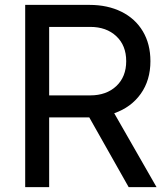

<svg xmlns="http://www.w3.org/2000/svg" viewBox="-20 -765 688 785"><path d="M83 -745H346Q420 -745 476.5 -717Q533 -689 564 -637Q595 -585 595 -515Q595 -437 555.5 -381.5Q516 -326 447 -302L620 0H506L345 -285H181V0H83ZM349 -375Q415 -375 455.5 -413Q496 -451 496 -515Q496 -579 455.5 -617Q415 -655 349 -655H181V-375Z"/></svg>

Font: Eudoxus Sans Medium
Style: Regular
Weight: 500
Designer: Stijn de Vries
Foundry: tokotype
Version: Version 2.005